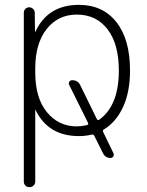

<svg xmlns="http://www.w3.org/2000/svg" viewBox="-20 -550 603 790"><path d="M125 -268V-252Q125 -147 173 -88.5Q221 -30 296 -30Q315 -30 337 -35Q346 -37 342 -45L265 -200Q261 -207 265 -213.5Q269 -220 277 -220Q300 -220 310 -200L378 -61Q382 -53 389 -58Q469 -116 469 -260Q469 -369 422.5 -429.5Q376 -490 296 -490Q219 -490 172 -430.5Q125 -371 125 -268ZM78 197V-498Q78 -507 84.5 -513.5Q91 -520 100 -520Q109 -520 116 -513.5Q123 -507 123 -498L124 -420Q124 -419 125 -419Q126 -419 126 -420Q177 -530 305 -530Q403 -530 459 -459Q515 -388 515 -260Q515 -172 486.5 -110Q458 -48 407 -17Q401 -14 405 -6L447 81Q450 88 446 94Q442 100 435 100Q414 100 404 81L368 9Q365 2 356 4Q332 10 305 10Q179 10 127 -96Q127 -98 126 -98Q125 -98 125 -97V197Q125 207 118 213.5Q111 220 101 220Q91 220 84.5 213.5Q78 207 78 197Z"/></svg>

Font: Rounded Mplus 1c Light
Style: Regular
Weight: 300
Version: Version 1.059.20150529